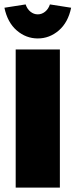

<svg xmlns="http://www.w3.org/2000/svg" viewBox="-21 -849 342 869"><path d="M250 -625V0H50V-625ZM-1 -814 95 -829Q102 -808 117 -796Q132 -784 150 -784Q168 -784 183 -796Q198 -808 205 -829L301 -814Q287 -747 245 -711Q203 -675 150 -675Q97 -675 55 -711Q13 -747 -1 -814Z"/></svg>

Font: Changa ExtraBold
Style: Regular
Weight: 800
Designer: Eduardo Rodriguez Tunni
Foundry: Eduardo Rodriguez Tunni
Version: Version 2.002; ttfautohint (v1.5) -l 8 -r 50 -G 220 -x 14 -H